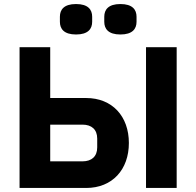

<svg xmlns="http://www.w3.org/2000/svg" viewBox="-20 -932 973 952"><path d="M357 -761C417 -761 437 -789 437 -824V-849C437 -884 417 -912 357 -912C297 -912 277 -884 277 -849V-824C277 -789 297 -761 357 -761ZM577 -761C637 -761 657 -789 657 -824V-849C657 -884 637 -912 577 -912C517 -912 497 -884 497 -849V-824C497 -789 517 -761 577 -761ZM77 0H407C537 0 619 -91 619 -223C619 -355 537 -446 407 -446H229V-698H77ZM229 -132V-314H389C434 -314 462 -290 462 -245V-201C462 -156 434 -132 389 -132ZM704 0H856V-698H704Z"/></svg>

Font: LVC Sans
Style: Bold
Weight: 700
Designer: Mike Abbink, Paul van der Laan, Pieter van Rosmalen
Foundry: Bold Monday
Version: Version 3.0